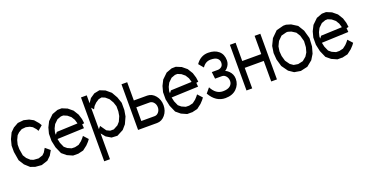

<svg xmlns="http://www.w3.org/2000/svg" viewBox="-35 -1375 4427 2316"><g transform="rotate(-20 2178.0 -216.5)"><path d="M391.6 -202.1 451.7 -151.9 416 -90.8 368.2 -44.9 287.1 -18.6 204.6 -25.4 147.5 -45.9 87.4 -100.6 44.4 -169.4 25.4 -282.2V-363.3L44.9 -439.5L80.1 -513.7L126 -559.1L189 -594.7L265.6 -602.5L331.1 -586.9L384.3 -558.6L430.7 -504.9L451.2 -471.2L391.6 -419.9L375.5 -447.3L342.8 -484.4L308.6 -502.9L261.7 -513.7L208.5 -508.8L165.5 -483.9L136.7 -456.1L111.8 -403.3L98.1 -349.6V-292L112.3 -207L139.6 -163.6L181.2 -125.5L217.3 -111.8L279.3 -107.4L334.5 -125.5L361.8 -151.9Z M855.5 -155.3 874 -179.2 927.7 -120.1 906.7 -92.3 873 -56.6 815.9 -12.7 744.6 3.9 741.2 2.9H689H681.6L611.3 -28.3L554.7 -75.2L516.1 -163.1L497.1 -252L497.6 -344.2L517.1 -417.5L551.8 -486.8L619.6 -552.2L692.9 -579.1L746.6 -580.1L814 -552.2L872.6 -503.9L913.6 -437.5L933.1 -373.5L940.4 -318.4L913.6 -313.5L917.5 -262.7L573.2 -249L585 -195.3L611.3 -135.7L646 -106.9L695.3 -85L737.8 -84L788.1 -95.7L829.1 -127ZM607.9 -428.2 584 -381.3 570.8 -331.5 571.8 -303.7 594.2 -332.5 862.8 -343.3 861.8 -351.6 848.6 -395.5 821.3 -439.5 780.3 -473.1 734.9 -492.2 704.1 -491.2 654.3 -473.1Z M1450.2 -301.8 1437 -224.1 1397.5 -137.7 1349.1 -82 1266.1 -38.6 1191.9 -42.5 1128.4 -80.6 1084.5 -134.3V196.3H1010.7V-623.5H1084.5V-522L1121.1 -575.7L1178.7 -614.7L1249 -628.9L1317.9 -601.1L1380.9 -547.9L1423.3 -473.6L1450.2 -394.5ZM1376.5 -310.5V-377.4L1358.4 -432.1L1327.1 -485.4L1284.2 -522L1243.2 -538.6L1203.6 -530.3L1162.1 -502.9L1129.4 -470.2L1109.4 -434.1L1083 -465.8V-189.9L1109.4 -221.7L1162.1 -146.5L1204.6 -126H1251L1308.1 -156.7L1339.4 -191.9L1367.2 -254.4Z M1597.2 -605.5V-371.1H1768.1Q1828.6 -371.1 1871.6 -319.6Q1914.6 -268.1 1914.6 -195.3Q1914.6 -122.6 1871.6 -71Q1828.6 -19.5 1768.1 -19.5H1523.9V-605.5ZM1597.2 -283.2V-107.4H1768.1Q1798.3 -107.4 1819.8 -133.3Q1841.3 -159.2 1841.3 -195.3Q1841.3 -231.4 1819.8 -257.3Q1798.3 -283.2 1768.1 -283.2Z M2320.3 -155.3 2338.9 -179.2 2392.6 -120.1 2371.6 -92.3 2337.9 -56.6 2280.8 -12.7 2209.5 3.9 2206.1 2.9H2153.8H2146.5L2076.2 -28.3L2019.5 -75.2L1981 -163.1L1961.9 -252L1962.4 -344.2L1981.9 -417.5L2016.6 -486.8L2084.5 -552.2L2157.7 -579.1L2211.4 -580.1L2278.8 -552.2L2337.4 -503.9L2378.4 -437.5L2397.9 -373.5L2405.3 -318.4L2378.4 -313.5L2382.3 -262.7L2038.1 -249L2049.8 -195.3L2076.2 -135.7L2110.8 -106.9L2160.2 -85L2202.6 -84L2252.9 -95.7L2293.9 -127ZM2072.8 -428.2 2048.8 -381.3 2035.6 -331.5 2036.6 -303.7 2059.1 -332.5 2327.6 -343.3 2326.7 -351.6 2313.5 -395.5 2286.1 -439.5 2245.1 -473.1 2199.7 -492.2 2168.9 -491.2 2119.1 -473.1Z M2817.9 -441.4Q2817.9 -392.1 2782.2 -352.5Q2770.5 -338.9 2754.4 -330.1Q2778.8 -318.8 2799.3 -298.8Q2842.3 -256.3 2842.3 -195.3Q2842.3 -122.6 2790 -71Q2737.8 -19.5 2647 -19.5Q2525.4 -19.5 2451.7 -147.9L2503.4 -210Q2556.2 -107.4 2647 -107.4Q2707.5 -107.4 2738.3 -131.8Q2769 -156.2 2769 -195.3Q2769 -231.4 2747.6 -257.3Q2726.1 -283.2 2695.8 -283.2H2607.9L2598.1 -371.1H2673.8Q2701.7 -371.1 2723.1 -388.2Q2744.6 -405.3 2744.6 -441.4Q2744.6 -474.6 2718.8 -496.1Q2692.9 -517.6 2634.8 -517.6Q2567.9 -517.6 2527.8 -455.6L2476.1 -517.6Q2537.1 -605.5 2634.8 -605.5Q2718.3 -605.5 2768.1 -562.7Q2817.9 -520 2817.9 -441.4Z M2988.8 -605.5V-371.1H3232.9V-605.5H3306.2V-19.5H3232.9V-283.2H2988.8V-19.5H2915.5V-605.5Z M3815.9 -459.5 3845.7 -354 3839.8 -248 3815.9 -163.1 3774.4 -95.2 3702.6 -37.1 3612.3 -16.6 3531.2 -30.3 3467.8 -73.2 3410.2 -153.8 3383.3 -247.6 3377 -332 3390.1 -418.5 3431.2 -503.9 3506.3 -578.1 3599.1 -602.1H3634.3L3693.4 -584.5L3768.1 -537.6ZM3767.1 -265.1 3771.5 -342.3 3750.5 -418.5 3719.2 -468.8 3667.5 -502 3625 -514.6H3606.9L3539.1 -497.1L3488.3 -446.8L3460 -387.7L3450.7 -327.6L3455.6 -265.6L3474.6 -198.2L3515.1 -142.1L3555.2 -114.3L3610.4 -105.5L3674.3 -119.6L3722.7 -159.7L3750.5 -204.1Z M4249 -155.3 4267.6 -179.2 4321.3 -120.1 4300.3 -92.3 4266.6 -56.6 4209.5 -12.7 4138.2 3.9 4134.8 2.9H4082.5H4075.2L4004.9 -28.3L3948.2 -75.2L3909.7 -163.1L3890.6 -252L3891.1 -344.2L3910.6 -417.5L3945.3 -486.8L4013.2 -552.2L4086.4 -579.1L4140.1 -580.1L4207.5 -552.2L4266.1 -503.9L4307.1 -437.5L4326.7 -373.5L4334 -318.4L4307.1 -313.5L4311 -262.7L3966.8 -249L3978.5 -195.3L4004.9 -135.7L4039.6 -106.9L4088.9 -85L4131.3 -84L4181.6 -95.7L4222.7 -127ZM4001.5 -428.2 3977.5 -381.3 3964.4 -331.5 3965.3 -303.7 3987.8 -332.5 4256.3 -343.3 4255.4 -351.6 4242.2 -395.5 4214.8 -439.5 4173.8 -473.1 4128.4 -492.2 4097.7 -491.2 4047.9 -473.1Z"/></g></svg>

Font: Gap Sans
Style: Regular
Weight: 400
Designer: Alexandre Liziard and Étienne Ozeray
Foundry: Interstices.io
Version: Version 1.6.1 - December 3. 2014